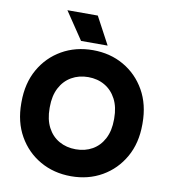

<svg xmlns="http://www.w3.org/2000/svg" viewBox="-98 -997 969 1095"><g transform="rotate(10 386.5 -449.5)"><path d="M387 15Q287 15 207.5 -30.5Q128 -76 82 -157Q36 -238 36 -346V-353Q36 -462 82 -543Q128 -624 207.5 -669.5Q287 -715 387 -715Q487 -715 566 -669.5Q645 -624 691 -543Q737 -462 737 -353V-346Q737 -238 691 -157Q645 -76 566 -30.5Q487 15 387 15ZM387 -141Q441 -141 483 -165Q525 -189 549 -235Q573 -281 573 -346V-353Q573 -418 549 -464Q525 -510 483 -534.5Q441 -559 387 -559Q333 -559 290.5 -534.5Q248 -510 224 -464Q200 -418 200 -353V-346Q200 -281 224 -235Q248 -189 290.5 -165Q333 -141 387 -141ZM310 -755 203 -914H379L464 -755Z"/></g></svg>

Font: SUSE ExtraBold
Style: Regular
Weight: 800
Designer: Rene Bieder
Foundry: SUSE
Version: Version 1.000